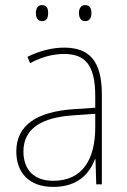

<svg xmlns="http://www.w3.org/2000/svg" viewBox="-20 -724 498 754"><path d="M121 -673C121 -656 127 -641 145 -641C164 -641 169 -655 169 -673C169 -690 164 -704 145 -704C127 -704 121 -689 121 -673ZM290 -673C290 -656 297 -641 314 -641C333 -641 339 -655 339 -673C339 -690 333 -704 314 -704C297 -704 290 -689 290 -673ZM232 -537C182 -537 133 -523 88 -501L98 -476C147 -502 190 -512 232 -512C316 -512 354 -467 354 -347V-301L266 -295C127 -285 44 -234 44 -129C44 -49 91 10 189 10C286 10 331 -42 353 -99H355L358 0H380V-353C380 -483 332 -537 232 -537ZM267 -271 354 -277V-220C353 -98 304 -14 189 -14C114 -14 72 -57 72 -129C72 -220 145 -263 267 -271Z"/></svg>

Font: Noto Sans Sinhala SemiCondensed Thin
Style: Regular
Weight: 100
Width: 4
Designer: Jelle Bosma - Monotype Design Team
Foundry: Monotype Imaging Inc.
Version: Version 2.006